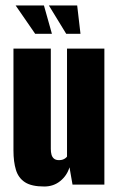

<svg xmlns="http://www.w3.org/2000/svg" viewBox="-20 -672 431 699"><path d="M141 7Q95 7 71 -8.5Q47 -24 38 -53.5Q29 -83 29 -124V-495H165V-130Q165 -118 167.5 -109Q170 -100 176.5 -94.5Q183 -89 195 -89Q203 -89 208.5 -91Q214 -93 218 -96Q222 -99 224 -102V-495H360V0H244L233 -63Q224 -33 199.5 -13Q175 7 141 7ZM273 -549H221L158 -652H261ZM169 -549H108L37 -652H140Z"/></svg>

Font: Alumni Sans Thin ExtraBold
Style: Regular
Weight: 800
Version: Version 1.018